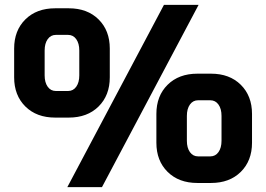

<svg xmlns="http://www.w3.org/2000/svg" viewBox="-20 -742 1091 787"><path d="M652 -722H794L398 25H256ZM38 -425V-543Q38 -617 84 -662.5Q130 -708 206 -708H262Q338 -708 384 -662.5Q430 -617 430 -543V-425Q430 -351 384 -305.5Q338 -260 262 -260H206Q130 -260 84 -305.5Q38 -351 38 -425ZM259 -369Q280 -369 292.5 -386.5Q305 -404 305 -433V-535Q305 -564 292.5 -581.5Q280 -599 259 -599H209Q188 -599 175.5 -581.5Q163 -564 163 -535V-433Q163 -404 175.5 -386.5Q188 -369 209 -369ZM621 -157V-275Q621 -349 667 -394.5Q713 -440 789 -440H845Q921 -440 967 -394.5Q1013 -349 1013 -275V-157Q1013 -83 967 -37.5Q921 8 845 8H789Q713 8 667 -37.5Q621 -83 621 -157ZM842 -101Q863 -101 875.5 -118.5Q888 -136 888 -165V-267Q888 -296 875.5 -313.5Q863 -331 842 -331H792Q771 -331 758.5 -313.5Q746 -296 746 -267V-165Q746 -136 758.5 -118.5Q771 -101 792 -101Z"/></svg>

Font: Bai Jamjuree
Style: Bold
Weight: 700
Designer: Katatrad Aksorn Co.,Ltd.
Foundry: Cadson Demak Co.,Ltd.
Version: Version 1.000; ttfautohint (v1.6)